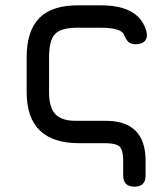

<svg xmlns="http://www.w3.org/2000/svg" viewBox="-20 -527 631 720"><path d="M442 131V76Q442 36 428.5 23Q415 10 376 10H277Q80 10 80 -181V-312Q80 -412 128 -460Q176 -508 276 -507H358Q506 -507 530 -405Q534 -384 522.5 -372.5Q511 -361 489 -361Q471 -361 461.5 -370Q452 -379 444 -399Q431 -423 358 -423H276Q211 -424 187.5 -400.5Q164 -377 164 -312V-182Q164 -125 187 -99.5Q210 -74 263 -74H376Q526 -74 526 76V131Q526 173 484 173Q442 173 442 131Z"/></svg>

Font: Jura
Style: Bold
Weight: 700
Designer: Daniel Johnson, Alexei Vanyashin
Foundry: Daniel Johnson
Version: Version 5.103